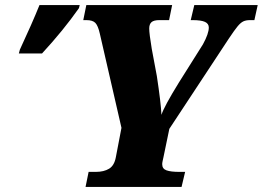

<svg xmlns="http://www.w3.org/2000/svg" viewBox="-20 -734 1032 754"><path d="M328 -59H356Q388 -59 408.5 -71.5Q429 -84 435 -117L457 -232L372 -602Q365 -633 354.5 -644Q344 -655 319 -655H307L319 -714H656L644 -655H606Q584 -655 575 -647Q566 -639 566 -622Q566 -602 576 -542L596 -435Q612 -330 614 -283Q624 -315 682 -409L777 -560Q800 -602 800 -626Q800 -641 785 -648Q770 -655 736 -655H729L743 -714H992L979 -655H962Q946 -655 935.5 -650Q925 -645 913 -630.5Q901 -616 879 -583L645 -228L622 -117Q620 -108 618.5 -101Q617 -94 617 -89Q617 -71 634 -65Q651 -59 684 -59H707L693 0H316ZM58 -539Q106 -642 135 -714H293L290 -702Q229 -615 145 -524H54Z"/></svg>

Font: Noto Serif NarrowBlack
Style: Italic
Weight: 900
Width: 4
Italic angle: -12°
Designer: Monotype Design Team
Foundry: Monotype Imaging Inc.
Version: Version 1.001